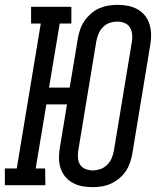

<svg xmlns="http://www.w3.org/2000/svg" viewBox="-48 -763 668 791"><path d="M333 8Q311 8 290 4Q269 0 251 -10Q233 -20 220 -36Q207 -52 201 -72Q195 -92 195 -113.5Q195 -135 199 -157L228 -333H143L99 -69H138L139 0H-28V-69H21L120 -666H80V-735H246V-666H198L154 -402H239L273 -606Q276 -624 282.5 -642.5Q289 -661 300.5 -677.5Q312 -694 327.5 -707.5Q343 -721 361.5 -729Q380 -737 399 -740Q418 -743 436 -743Q458 -743 479 -739Q500 -735 518 -725Q536 -715 549 -699Q562 -683 568 -663Q574 -643 574.5 -621.5Q575 -600 571 -578L497 -129Q494 -111 487.5 -92.5Q481 -74 470 -57.5Q459 -41 442.5 -27.5Q426 -14 408 -6Q390 2 371 5Q352 8 333 8ZM334 -61Q349 -61 364.5 -66Q380 -71 392.5 -83Q405 -95 411.5 -110Q418 -125 421 -141L495 -589Q498 -605 496.5 -621Q495 -637 487.5 -649.5Q480 -662 466 -668Q452 -674 436 -674Q420 -674 404.5 -669Q389 -664 377 -652Q365 -640 358.5 -625Q352 -610 349 -594L275 -146Q272 -130 273 -114Q274 -98 281.5 -85.5Q289 -73 303.5 -67Q318 -61 334 -61Z"/></svg>

Font: Iosevka HT Extended
Style: Italic
Weight: 400
Width: 7
Italic angle: -9°
Monospace: yes
Designer: Belleve Invis
Foundry: Belleve Invis
Version: Version 32.3.0; ttfautohint (v1.8.4)